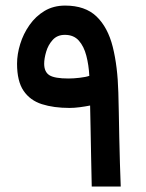

<svg xmlns="http://www.w3.org/2000/svg" viewBox="-20 -678 531 698"><path d="M232.9 -285.6Q175.3 -285.6 132.3 -299.3Q89.4 -313 65.7 -347.9Q42 -382.8 42 -446.3Q42 -481 53.5 -518.1Q64.9 -555.2 87.2 -586.9Q109.4 -618.7 141.8 -638.2Q174.3 -657.7 216.8 -657.7Q289.6 -657.7 330.8 -618.2Q372.1 -578.6 389.9 -507.6Q407.7 -436.5 410.2 -341.8Q411.1 -312.5 411.9 -269.8Q412.6 -227.1 413.6 -179Q414.6 -130.9 416 -84.2Q417.5 -37.6 418.9 0H313.5Q312.5 -48.8 311.3 -104.7Q310.1 -160.6 309.3 -211.2Q308.6 -261.7 307.6 -294.4Q291 -291 270.5 -288.3Q250 -285.6 232.9 -285.6ZM229 -392.6Q247.6 -392.6 270 -395.3Q292.5 -397.9 304.7 -402.3Q302.7 -441.4 293.9 -475.3Q285.2 -509.3 266.6 -530.3Q248 -551.3 215.8 -551.3Q188 -551.3 171.4 -532.7Q154.8 -514.2 147.7 -489.5Q140.6 -464.8 140.6 -446.3Q140.6 -416.5 159.7 -404.5Q178.7 -392.6 229 -392.6Z"/></svg>

Font: Vazirmatn RD Medium
Style: Regular
Weight: 500
Designer: Saber Rastikerdar
Foundry: Saber Rastikerdar
Version: Version 33.003